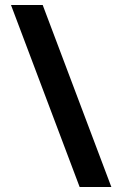

<svg xmlns="http://www.w3.org/2000/svg" viewBox="-20 -749 490 769"><path d="M426 0 151 -729H24L299 0Z"/></svg>

Font: BDO Grotesk DemiBold
Style: Regular
Weight: 600
Designer: Deni Anggara
Foundry: Lokal Container
Version: Version 2.000